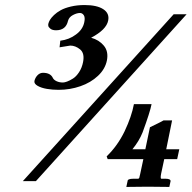

<svg xmlns="http://www.w3.org/2000/svg" viewBox="-20 -657 753 754"><path d="M662.1 -601.1H712.9L121.1 54.2H69.8ZM311 -569.8Q314.9 -588.4 309.1 -597.2Q303.2 -606 293.9 -606Q281.7 -606 266.4 -597.9Q251 -589.8 247.1 -575.2Q238.8 -538.1 200.2 -538.1Q185.5 -538.1 178 -544.2Q170.4 -550.3 169.7 -555.4Q168.9 -560.5 169.9 -564Q171.4 -570.8 176.3 -579.1Q181.2 -587.4 192.1 -597.9Q203.1 -608.4 218.5 -616.9Q233.9 -625.5 258.3 -631.3Q282.7 -637.2 312 -637.2Q360.8 -637.2 385.7 -620.8Q410.6 -604.5 404.8 -576.2Q397.9 -540.5 337.9 -508.8Q368.7 -500.5 387.7 -477.8Q406.7 -455.1 399.9 -419.9Q393.1 -385.7 364.7 -359.1Q336.4 -332.5 295.7 -318.4Q254.9 -304.2 210 -304.2Q186 -304.2 164.3 -307.9Q142.6 -311.5 127.9 -319.8Q113.3 -328.1 115.2 -338.9Q118.2 -352.1 127.4 -361.6Q136.7 -371.1 148.9 -371.1Q178.7 -371.1 188 -350.1Q191.9 -342.8 202.6 -337.9Q213.4 -333 227.1 -333Q233.4 -333 243.4 -336.7Q253.4 -340.3 266.4 -348.4Q279.3 -356.4 290.5 -373.5Q301.8 -390.6 306.2 -413.1Q313 -447.8 294.7 -462.9Q276.4 -478 255.9 -478Q254.4 -478 213.9 -471.2L216.8 -497.1Q252 -501.5 278.3 -521.5Q305.2 -541 311 -569.8ZM655.8 -184.1 632.8 -70.8H684.1L675.8 -32.2H625L612.8 24.9Q608.9 44.9 613.8 44.9H629.9Q649.9 44.9 649.9 54.2L645 77.1L560.1 76.2L476.1 77.1L481 54.2Q481 44.9 503.9 44.9H522Q525.4 44.9 526.9 41.5Q528.3 38.1 530.8 24.9L543 -32.2H402.8L398.9 -43Q441.4 -84 469.2 -141.1Q497.1 -200.2 505.9 -248H575.2Q569.3 -216.8 540 -137.2Q526.4 -103 500 -70.8H550.8L568.8 -157.2Q622.1 -183.1 622.1 -184.1Z"/></svg>

Font: Linux Libertine G
Style: Semibold Italic
Weight: 600
Italic angle: -11.5°
Designer: Philipp H. Poll
Foundry: Philipp H. Poll
Version: Version 5.1.1